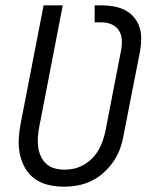

<svg xmlns="http://www.w3.org/2000/svg" viewBox="-20 -690 590 722"><path d="M221 12Q191 12 162.5 5.5Q134 -1 111.5 -17Q89 -33 75 -57Q61 -81 55 -109Q49 -137 50.5 -167Q52 -197 58 -227L144 -670H216L128 -215Q124 -195 122.5 -175.5Q121 -156 123.5 -137.5Q126 -119 133.5 -102.5Q141 -86 154 -74Q167 -62 185 -57Q203 -52 223 -52Q241 -52 259 -56Q277 -60 294.5 -70Q312 -80 326 -94Q340 -108 350 -125Q360 -142 366 -159.5Q372 -177 376 -195L435 -499Q439 -520 438 -540Q437 -560 427 -575.5Q417 -591 399.5 -598.5Q382 -606 361 -606H336V-670H361Q384 -670 407 -666Q430 -662 449 -652.5Q468 -643 482.5 -626.5Q497 -610 504 -589.5Q511 -569 511 -546Q511 -523 507 -499L445 -183Q441 -158 432 -132.5Q423 -107 407.5 -84Q392 -61 370.5 -41.5Q349 -22 324.5 -10Q300 2 273.5 7Q247 12 221 12Z"/></svg>

Font: Lode
Style: Italic
Weight: 400
Italic angle: -11°
Monospace: yes
Designer: Belleve Invis
Foundry: Belleve Invis
Version: Version 29.2.0; ttfautohint (v1.8.3)